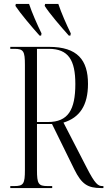

<svg xmlns="http://www.w3.org/2000/svg" viewBox="-20 -951 543 971"><path d="M180 -771H188L190 -782C168 -827 142 -886 127 -931H60L58 -921C84 -882 138 -818 180 -771ZM328 -771H336L338 -782C316 -827 290 -886 275 -931H208L206 -921C231 -882 286 -818 328 -771ZM32 0H244V-10H220C174 -10 167 -22 167 -91V-324H243L356 -94C393 -19 424 0 491 0H503V-10H498C476 -10 461 -20 418 -104L301 -331C383 -356 425 -418 425 -527C425 -647 372 -714 228 -714H32V-704H53C99 -704 106 -692 106 -623V-91C106 -22 99 -10 53 -10H32ZM223 -334H167V-704H227C326 -704 361 -647 361 -526C361 -395 324 -334 223 -334Z"/></svg>

Font: Noto Serif Display ExtraCondensed Light
Style: Regular
Weight: 300
Width: 2
Designer: Monotype Design Team
Foundry: Monotype Imaging Inc.
Version: Version 2.009